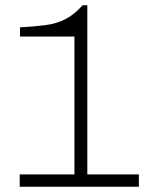

<svg xmlns="http://www.w3.org/2000/svg" viewBox="-20 -710 573 730"><path d="M55 0V-47H263V-571H56V-606Q112 -609 153.5 -614.5Q195 -620 228.5 -637Q262 -654 294 -690H312V-47H508V0Z"/></svg>

Font: Archivo SemiExpanded Thin
Style: Regular
Weight: 250
Width: 6
Designer: Hector Gatti
Foundry: Omnibus-Type
Version: Version 2.001